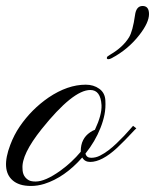

<svg xmlns="http://www.w3.org/2000/svg" viewBox="-79 -615 514 636"><path d="M287.1 -434.6Q328.6 -459 348.6 -491.7Q360.8 -512.2 368.2 -564.5Q372.1 -595.2 393.3 -595.2Q414.6 -595.2 414.6 -568.4Q414.6 -540.5 383.3 -500Q345.2 -450.7 290 -421.9Q284.7 -418.9 279.8 -418.9Q274.9 -418.9 274.9 -422.9Q274.9 -426.8 277.8 -428.5Q280.8 -430.2 287.1 -434.6ZM219.7 -78.6Q201.7 -78.6 193.4 -93.3Q135.3 -27.3 67.9 -5.9Q45.4 1 24.2 1Q2.9 1 -12.2 -3.9Q-27.3 -8.8 -37.1 -17.6Q-76.7 -51.8 -44.9 -135.3Q-32.7 -168 -13.4 -196.3Q5.9 -224.6 30 -248.8Q54.2 -272.9 82 -292Q145 -334.5 205.1 -334.5Q231 -334.5 249.8 -321Q268.6 -307.6 270 -282.5Q271.5 -257.3 267.1 -235.4Q262.7 -213.4 253.9 -191.4Q236.3 -146.5 204.1 -106.4Q207.5 -92.3 222.9 -92.3Q238.3 -92.3 252.2 -99.4Q266.1 -106.4 280 -116.9Q293.9 -127.4 307.4 -140.4Q320.8 -153.3 332 -165L350.6 -185.5Q358.4 -194.8 361.8 -198.2L372.6 -189.9Q366.2 -184.1 356.4 -173.3Q346.7 -162.6 334.5 -150.4L308.6 -125Q258.3 -78.6 219.7 -78.6ZM17.1 -17.6Q24.9 -13.7 39.1 -13.7Q70.8 -13.7 120.6 -49.3Q158.7 -76.7 188.5 -112.3V-114.3Q188.5 -155.8 219.7 -176.8Q228 -182.6 235.4 -185.1Q258.8 -234.9 257.3 -266.6Q254.4 -316.9 220.2 -316.9Q162.6 -316.9 58.6 -187Q-8.3 -103 -4.4 -56.2Q-4.4 -29.3 17.1 -17.6Z"/></svg>

Font: Pinyon Script
Style: Regular
Weight: 400
Designer: Nicole Fally
Foundry: Nicole Fally
Version: Version 1.005